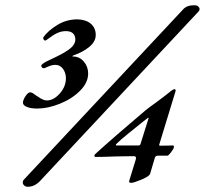

<svg xmlns="http://www.w3.org/2000/svg" viewBox="-20 -690 783 734"><path d="M68 -301Q70 -312 79 -324.5Q88 -337 95 -337Q102 -337 111 -330Q120 -323 126 -320Q145 -306 159 -306Q185 -306 208.5 -332.5Q232 -359 232 -391Q232 -411 221 -426.5Q210 -442 192 -442Q178 -442 164 -435.5Q150 -429 148 -429Q143 -429 140 -432.5Q137 -436 138 -441Q146 -450 166 -459Q186 -468 191 -471Q231 -490 249.5 -505.5Q268 -521 268 -539Q268 -554 259 -562.5Q250 -571 232 -571Q215 -571 199.5 -564Q184 -557 166 -543Q163 -541 159 -538Q155 -535 153 -535Q149 -535 146.5 -539.5Q144 -544 146 -548Q164 -573 199 -594.5Q234 -616 276 -616Q309 -615 327.5 -599Q346 -583 346 -556Q346 -531 321 -510.5Q296 -490 260 -478Q258 -477 257 -475.5Q256 -474 259 -474Q284 -474 300.5 -454.5Q317 -435 317 -409Q317 -374 286 -343Q255 -312 209 -293.5Q163 -275 122 -275Q98 -275 82 -281.5Q66 -288 68 -301ZM67 7Q67 1 71 -3L679 -653Q693 -670 723 -670Q732 -670 737.5 -665.5Q743 -661 743 -655Q743 -650 739 -646L133 2Q112 24 86 24Q78 24 72.5 19Q67 14 67 7ZM474 1 499 -80 500 -86Q500 -93 491 -93L423 -92Q375 -90 345 -90Q342 -90 341 -93.5Q340 -97 344 -101Q413 -164 536 -268Q548 -278 575 -297Q614 -326 626 -336Q641 -349 647 -349Q653 -349 651 -341L589 -138Q587 -133 592 -133Q615 -133 625 -133.5Q635 -134 640 -134Q643 -134 644 -132.5Q645 -131 645 -128Q644 -121 634 -108Q624 -95 620 -95H585Q574 -95 572 -87L554 -26Q551 -16 521 -3.5Q491 9 482 9Q471 9 474 1ZM510 -134Q515 -134 517 -139L548 -238Q549 -239 547.5 -239.5Q546 -240 545 -239Q537 -233 530 -227.5Q523 -222 517 -217Q506 -208 473.5 -182Q441 -156 424 -139Q422 -134 424 -134Z"/></svg>

Font: EB Garamond SemiBold
Style: Italic
Weight: 600
Italic angle: -17.2°
Designer: Georg Duffner and Octavio Pardo
Foundry: Georg Duffner
Version: Version 1.000